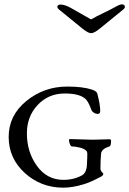

<svg xmlns="http://www.w3.org/2000/svg" viewBox="-20 -853 596 885"><path d="M410 -769Q423 -777 452.5 -791Q482 -805 506 -818Q532 -833 541 -833Q552 -833 555 -825.5Q558 -818 549 -810Q501 -770 441 -722Q414 -700 400 -700Q386 -700 359 -722Q299 -770 251 -810Q242 -818 245 -825Q248 -832 259 -832Q280 -832 311 -814Q323 -807 390 -769Q398 -764 400 -764Q402 -764 410 -769ZM272 -24Q322 -24 360 -46Q381 -60 381 -102Q381 -108 382 -122.5Q383 -137 382.5 -145Q382 -153 379 -157Q370 -167 348.5 -172.5Q327 -178 312 -178Q303 -178 298 -204Q298 -212 301 -212Q322 -212 354 -210.5Q386 -209 405 -209Q421 -209 446 -210Q471 -211 483 -211Q492 -211 492 -205Q492 -181 485 -178Q448 -167 446 -145Q443 -117 443 -74Q443 -71 447 -63Q448 -61 452 -57.5Q456 -54 456 -52Q456 -44 446 -39Q395 -12 367 -4Q315 12 271 12Q169 12 94.5 -55.5Q20 -123 20 -222Q20 -321 101.5 -387.5Q183 -454 290 -454Q361 -454 404 -440Q426 -433 429 -420Q442 -368 442 -342Q442 -328 431 -328Q421 -328 412 -334Q403 -340 401 -347Q390 -378 378 -393Q351 -423 275 -422Q202 -421 153 -368.5Q104 -316 104 -238Q104 -152 150.5 -88Q197 -24 272 -24Z"/></svg>

Font: EB Garamond 12 All SC
Style: AllSC
Weight: 400
Version: Version 0.016 ; ttfautohint (v0.97) -l 8 -r 50 -G 200 -x 0 -